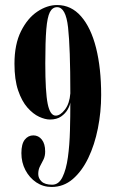

<svg xmlns="http://www.w3.org/2000/svg" viewBox="-20 -731 456 763"><path d="M207 -711Q263 -711 302.2 -666Q341.5 -621 361.8 -540.5Q382 -460 382 -353.5Q382 -286 369 -220.8Q356 -155.5 330.8 -103Q305.5 -50.5 269 -19.2Q232.5 12 185 12Q151.5 12 124.2 -6.2Q97 -24.5 81 -55Q65 -85.5 65 -122.5Q65 -159 78.5 -176Q92 -193 112.5 -193Q133 -193 146.2 -176.2Q159.5 -159.5 159.5 -129Q159.5 -110.5 152.8 -97Q146 -83.5 139 -70.2Q132 -57 132 -39.5Q132 -22.5 145.2 -9.8Q158.5 3 187.5 3Q213.5 3 228.2 -27Q243 -57 249.8 -105.8Q256.5 -154.5 258 -211.8Q259.5 -269 259.5 -323.5Q258 -312 249 -296Q240 -280 222.8 -268Q205.5 -256 178.5 -256Q159.5 -256 135.5 -267Q111.5 -278 89 -303.5Q66.5 -329 52 -371.8Q37.5 -414.5 37.5 -477.5Q37.5 -555 63.5 -607Q89.5 -659 128.5 -685Q167.5 -711 207 -711ZM207 -702.5Q188.5 -702.5 178.2 -682.8Q168 -663 164 -614.5Q160 -566 160 -479Q160 -365.5 169.5 -318.5Q179 -271.5 201.5 -271.5Q219.5 -271.5 238 -295.5Q256.5 -319.5 259.5 -360Q259.5 -541.5 250.5 -622Q241.5 -702.5 207 -702.5Z"/></svg>

Font: Imbue 100pt
Style: Bold
Weight: 700
Designer: Tyler Finck
Foundry: Etcetera Type Company
Version: Version 1.102; ttfautohint (v1.8.3)